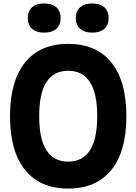

<svg xmlns="http://www.w3.org/2000/svg" viewBox="-20 -1073 790 1112"><path d="M375 19Q212 19 125 -89Q38 -197 38 -400Q38 -603 125 -711Q212 -819 375 -819Q538 -819 625 -711Q712 -603 712 -400Q712 -197 625 -89Q538 19 375 19ZM375 -137Q459 -137 501 -202.5Q543 -268 543 -400Q543 -532 501 -597.5Q459 -663 375 -663Q291 -663 249 -597.5Q207 -532 207 -400Q207 -268 249 -202.5Q291 -137 375 -137ZM236 -884Q191 -884 166 -906Q141 -928 141 -968Q141 -1009 166 -1031Q191 -1053 236 -1053Q281 -1053 306 -1031Q331 -1009 331 -968Q331 -928 306 -906Q281 -884 236 -884ZM514 -884Q470 -884 444.5 -906Q419 -928 419 -968Q419 -1009 444.5 -1031Q470 -1053 514 -1053Q559 -1053 584 -1031Q609 -1009 609 -968Q609 -928 584 -906Q559 -884 514 -884Z"/></svg>

Font: Martian Mono SemiExpanded SemiExpanded
Style: Bold
Weight: 700
Width: 6
Monospace: yes
Version: Version 1.000